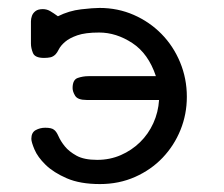

<svg xmlns="http://www.w3.org/2000/svg" viewBox="-20 -459 565 484"><path d="M58 -395Q58 -398 58 -405Q58 -412 60.5 -419Q63 -426 69.5 -431Q76 -436 88 -436Q98 -436 106.5 -431Q115 -426 126 -418Q154 -432 184.5 -435.5Q215 -439 231 -439Q277 -439 317 -421.5Q357 -404 387 -373.5Q417 -343 434 -302Q451 -261 451 -215Q451 -171 435 -131.5Q419 -92 390 -61.5Q361 -31 320.5 -13Q280 5 232 5Q182 5 148.5 -9.5Q115 -24 95 -43.5Q75 -63 67 -82Q59 -101 59 -109Q59 -125 70 -131Q81 -137 94 -137Q110 -137 116 -132Q122 -128 127.5 -115.5Q133 -103 143.5 -90Q154 -77 173 -66.5Q192 -56 225 -56Q257 -56 284.5 -68Q312 -80 333 -100.5Q354 -121 366.5 -148.5Q379 -176 381 -207H198Q176 -207 169.5 -217.5Q163 -228 163 -237Q163 -258 176 -262.5Q189 -267 203 -267H373Q354 -324 313.5 -350.5Q273 -377 230 -377Q195 -377 175 -370Q155 -363 144 -353.5Q133 -344 128.5 -335Q124 -326 120 -322Q114 -316 107 -314.5Q100 -313 91 -313Q68 -313 63 -325.5Q58 -338 58 -349Z"/></svg>

Font: CMU Typewriter Custom
Style: Regular
Weight: 500
Monospace: yes
Version: Version 0.7.0